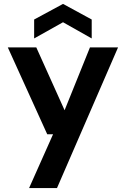

<svg xmlns="http://www.w3.org/2000/svg" viewBox="-20 -744 644 984"><path d="M129 220 252 -56H222L20 -501H166L311 -179L441 -501H585L272 220ZM155 -547V-644L303 -724L450 -644V-547L303 -630Z"/></svg>

Font: DM Sans 17pt
Style: Bold
Weight: 700
Version: Version 4.004;gftools[0.9.30]